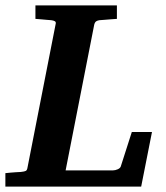

<svg xmlns="http://www.w3.org/2000/svg" viewBox="-35 -691 615 711"><path d="M487.8 0H-15.1V-49.8Q-4.9 -50.8 5.1 -51.8Q15.1 -52.7 23.4 -53.2L42 -54.2Q56.2 -55.7 60.8 -58.3Q65.4 -61 66.9 -70.8L170.9 -601.1Q173.3 -609.4 168.2 -612.3Q163.1 -615.2 154.8 -616.2Q146 -616.7 136.2 -617.7Q127.9 -618.7 117.4 -619.4Q106.9 -620.1 96.2 -621.1V-670.9H397.9V-621.1Q385.3 -620.1 373.8 -619.4Q362.3 -618.7 353 -617.7Q342.3 -616.7 333 -616.2Q326.2 -615.2 321.3 -612.1Q316.4 -608.9 314 -600.1L208 -60.1H383.8Q391.6 -60.1 400.6 -64Q409.7 -67.9 412.1 -74.2L453.1 -202.1H527.8Z"/></svg>

Font: Charis SIL Phon
Style: Bold Italic
Weight: 700
Italic angle: -11°
Foundry: SIL International
Version: Version 5.000